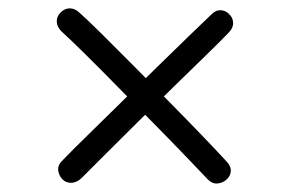

<svg xmlns="http://www.w3.org/2000/svg" viewBox="-20 -553 690 460"><path d="M522 -167Q533 -156 533 -144.5Q533 -133 524 -124Q515 -115 502 -113.5Q489 -112 478 -123Q459 -143 425 -178.5Q391 -214 349 -256.5Q307 -299 264.5 -342.5Q222 -386 185.5 -422Q149 -458 126 -479Q116 -490 116 -502Q116 -514 125 -523Q135 -533 147 -533Q159 -533 170 -523Q188 -507 222 -473.5Q256 -440 298 -397.5Q340 -355 383.5 -311Q427 -267 463.5 -229Q500 -191 522 -167ZM175 -126Q163 -115 150.5 -115Q138 -115 130 -123Q121 -132 119.5 -145Q118 -158 130 -169Q151 -191 188.5 -227.5Q226 -264 270 -307.5Q314 -351 357 -393Q400 -435 434.5 -468.5Q469 -502 485 -517Q496 -529 508.5 -528.5Q521 -528 529 -519Q538 -511 538.5 -498.5Q539 -486 528 -475Q511 -457 475.5 -422.5Q440 -388 396.5 -345.5Q353 -303 309.5 -260Q266 -217 230 -181Q194 -145 175 -126Z"/></svg>

Font: Playpen Sans Light
Style: Regular
Weight: 300
Designer: Laura Meseguer, Veronika Burian, José Scaglione
Foundry: TypeTogether
Version: Version 1.001